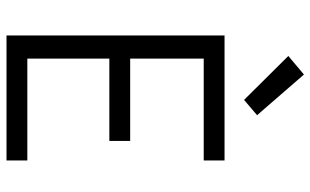

<svg xmlns="http://www.w3.org/2000/svg" viewBox="-202 -752 954 590"><g transform="rotate(90 275.0 -457.0)"><path d="M89 0V-670H473V-606H160V-380H413V-316H160V-64H473V0ZM287 -730 152 -866 209 -914 334 -770Z"/></g></svg>

Font: Lode Term
Style: Regular
Weight: 400
Monospace: yes
Designer: Belleve Invis
Foundry: Belleve Invis
Version: Version 29.2.0